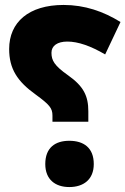

<svg xmlns="http://www.w3.org/2000/svg" viewBox="-20 -744 507 776"><path d="M192 -252H337V-294C337 -356 318 -395 256 -439C199 -479 188 -500 188 -531C188 -559 212 -576 252 -576C296 -576 347 -558 405 -524L467 -655C398 -698 322 -724 237 -724C96 -724 17 -654 17 -546C17 -466 50 -415 124 -362C180 -321 192 -307 192 -277ZM260 12C317 12 359 -18 359 -81C359 -147 318 -175 260 -175C203 -175 163 -147 163 -81C163 -18 204 12 260 12Z"/></svg>

Font: Noto Sans Arabic UI SmCn Bk
Style: Regular
Weight: 900
Width: 4
Designer: Monotype Design Team, Nadine Chahine and Nizar Qandah
Foundry: Monotype Imaging Inc.
Version: Version 2.010